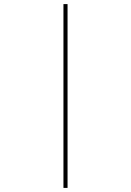

<svg xmlns="http://www.w3.org/2000/svg" viewBox="-20 -780 640 938"><path d="M290 138V-760H310V138Z"/></svg>

Font: IBM Plex Mono Thin
Style: Regular
Weight: 100
Monospace: yes
Designer: Mike Abbink, Paul van der Laan, Pieter van Rosmalen
Foundry: Bold Monday
Version: Version 2.3